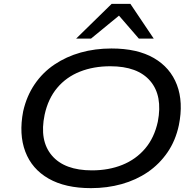

<svg xmlns="http://www.w3.org/2000/svg" viewBox="-20 -965 1012 994"><path d="M451 9Q318 9 231.5 -40.5Q145 -90 111 -180Q77 -270 100 -389Q118 -468 159.5 -529Q201 -590 262 -631Q323 -672 397.5 -693Q472 -714 557 -714Q691 -714 776.5 -664.5Q862 -615 896 -525.5Q930 -436 906 -317Q889 -237 847 -176Q805 -115 745 -74Q685 -33 610 -12Q535 9 451 9ZM456 -83Q543 -83 613.5 -111.5Q684 -140 731.5 -196Q779 -252 797 -335Q823 -469 758 -545.5Q693 -622 551 -622Q464 -622 393.5 -594Q323 -566 276 -510Q229 -454 211 -371Q183 -237 248.5 -160Q314 -83 456 -83ZM374 -765 558 -945H655L776 -765H699L596 -884L451 -765Z"/></svg>

Font: Nunito Sans 10pt Expanded Medium
Style: Italic
Weight: 500
Width: 7
Italic angle: -9°
Designer: Vernon Adams
Foundry: Vernon Adams
Version: Version 3.101;gftools[0.9.27]